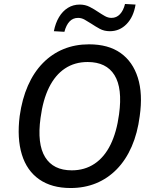

<svg xmlns="http://www.w3.org/2000/svg" viewBox="-20 -937 768 966"><path d="M335 9Q240 9 177.5 -34.5Q115 -78 90 -159.5Q65 -241 79 -353Q91 -439 120.5 -506Q150 -573 195.5 -619.5Q241 -666 299.5 -690Q358 -714 428 -714Q525 -714 586.5 -670.5Q648 -627 673.5 -546Q699 -465 683 -353Q672 -267 642.5 -199.5Q613 -132 567.5 -85.5Q522 -39 463.5 -15Q405 9 335 9ZM341 -80Q406 -80 455.5 -113Q505 -146 536 -209Q567 -272 579 -362Q597 -493 556 -559Q515 -625 421 -625Q356 -625 307 -592.5Q258 -560 227 -497.5Q196 -435 184 -344Q166 -213 207 -146.5Q248 -80 341 -80ZM304 -777 251 -780Q259 -821 277 -851Q295 -881 321.5 -897.5Q348 -914 381 -914Q409 -914 432 -902Q455 -890 474 -877Q492 -865 508 -856Q524 -847 541 -847Q566 -847 583.5 -865.5Q601 -884 609 -917L662 -914Q652 -852 617 -816Q582 -780 533 -780Q504 -780 482 -792Q460 -804 439 -818Q422 -829 406 -838Q390 -847 373 -847Q347 -847 330 -829Q313 -811 304 -777Z"/></svg>

Font: Nunito Sans 10pt SemiCondensed SemiBold
Style: Italic
Weight: 600
Width: 4
Italic angle: -9°
Designer: Vernon Adams
Foundry: Vernon Adams
Version: Version 3.101;gftools[0.9.27]